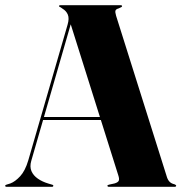

<svg xmlns="http://www.w3.org/2000/svg" viewBox="-29 -720 700 740"><path d="M134 -269H382.5L384.5 -257.5H131.5ZM176.5 -4Q176.5 -2.5 175.2 -1.2Q174 0 171.5 0H-4Q-6.5 0 -7.8 -1.2Q-9 -2.5 -9 -4Q-9 -6 -7 -7Q-5 -8 -3.5 -8.5L11 -13Q29.5 -20 48.8 -40.8Q68 -61.5 80 -102L231.5 -625Q238.5 -649 232.5 -663.5Q226.5 -678 212 -686.5Q205 -692 201.8 -693.2Q198.5 -694.5 198.5 -696Q198.5 -698.5 199.8 -699.2Q201 -700 204 -700H436Q438.5 -700 440 -699.2Q441.5 -698.5 441.5 -696Q441.5 -694.5 438.5 -692.5Q435.5 -690.5 428 -687.5Q418.5 -685 416.2 -679.5Q414 -674 418.5 -659L615 -35.5Q619 -24.5 626 -18.2Q633 -12 643 -10Q646.5 -8.5 648.2 -7.2Q650 -6 650 -4Q650 -2.5 648.5 -1.2Q647 0 644 0H390.5Q388 0 386.5 -1.2Q385 -2.5 385 -4Q385 -6 386.8 -6.8Q388.5 -7.5 392 -8.5L412.5 -13Q426 -17 428.8 -23.8Q431.5 -30.5 427 -44L241.5 -633L255.5 -667.5L91.5 -100Q85 -77.5 92.2 -60.5Q99.5 -43.5 116.8 -31.5Q134 -19.5 157.5 -12.5L171 -8.5Q174 -8 175.2 -7Q176.5 -6 176.5 -4Z"/></svg>

Font: Fraunces 120pt
Style: Bold
Weight: 700
Version: Version 1.000;[b76b70a41]